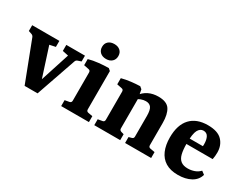

<svg xmlns="http://www.w3.org/2000/svg" viewBox="-66 -1032 1871 1462"><g transform="rotate(30 869.0 -301.0)"><path d="M354 -359 302 -370V-423H466V-372L439 -363Q424 -359 419 -346L297 6H236ZM272 6H183L48 -346Q42 -359 29 -363L2 -372V-423H241V-370L189 -359L290 -46Z M689 -80Q689 -62 706 -59L745 -52V0H501V-52L540 -59Q557 -62 557 -80V-327Q557 -345 541 -348L497 -357V-411Q536 -422 584 -427Q632 -432 671 -432L689 -416ZM688 -547Q688 -517 668.5 -499Q649 -481 617 -481Q584 -481 564.5 -499Q545 -517 545 -547Q545 -577 564.5 -594.5Q584 -612 617 -612Q649 -612 668.5 -594.5Q688 -577 688 -547Z M1063 0V-52L1088 -59Q1096 -61 1100 -66Q1104 -71 1104 -80V-261Q1104 -313 1089 -334Q1074 -355 1042 -355Q1021 -355 998.5 -346.5Q976 -338 956 -321L957 -358Q984 -396 1022 -414.5Q1060 -433 1108 -433Q1182 -433 1208.5 -392Q1235 -351 1235 -275V-80Q1235 -62 1252 -59L1292 -52V0ZM792 0V-52L832 -59Q848 -62 848 -80V-327Q848 -345 832 -348L788 -357V-411Q826 -421 868 -426Q910 -431 947 -432L966 -416L980 -341V-80Q980 -64 996 -59L1020 -52V0Z M1337 -208Q1337 -318 1390.5 -375.5Q1444 -433 1543 -433Q1630 -433 1669 -392Q1708 -351 1708 -288Q1708 -273 1706.5 -257Q1705 -241 1702 -227H1427V-275H1588Q1589 -280 1589 -284Q1589 -288 1589 -294Q1589 -332 1576 -356Q1563 -380 1534 -380Q1505 -380 1488 -348.5Q1471 -317 1471 -231Q1471 -175 1480 -139.5Q1489 -104 1511.5 -87Q1534 -70 1572 -70Q1602 -70 1630 -80Q1658 -90 1677 -111L1705 -90Q1691 -41 1644.5 -15.5Q1598 10 1532 10Q1465 10 1422 -16.5Q1379 -43 1358 -92Q1337 -141 1337 -208Z"/></g></svg>

Font: Yrsa
Style: Bold
Weight: 700
Version: Version 2.004